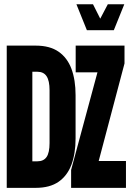

<svg xmlns="http://www.w3.org/2000/svg" viewBox="-20 -906 640 926"><path d="M12.5 0V-686H152.5Q220.5 -686 262.8 -656.5Q305 -627 324.8 -573.5Q344.5 -520 344.5 -447V-238.5Q344.5 -166 324.8 -112.5Q305 -59 262.8 -29.5Q220.5 0 152.5 0ZM136 -128H160Q190.5 -128 204.8 -149Q219 -170 219 -216V-471Q219 -516.5 204.8 -538.2Q190.5 -560 160 -560H136ZM323 0V-86.5L450 -557H345V-686H580.5V-600L456 -129.5H587.5V0ZM399 -760.5 348.5 -885.5H428.5L463.5 -816L500 -885.5H579.5L529 -760.5Z"/></svg>

Font: Chivo Mono Medium
Style: Regular
Weight: 500
Monospace: yes
Designer: Hector Gatti
Foundry: Omnibus-Type
Version: Version 1.008